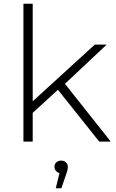

<svg xmlns="http://www.w3.org/2000/svg" viewBox="-20 -762 623 1033"><path d="M144 -144 145 -207 490 -522H554L325 -307L295 -282ZM106 0V-742H156V0ZM514 0 286 -286 320 -323 576 0ZM280 251 305 149 309 170Q294 170 283.5 160Q273 150 273 136Q273 121 283 111.5Q293 102 309 102Q326 102 335.5 112.5Q345 123 345 136Q345 145 342.5 155Q340 165 336 176L310 251Z"/></svg>

Font: Montserrat Thin Light
Style: Regular
Weight: 300
Version: Version 9.000